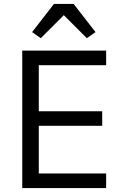

<svg xmlns="http://www.w3.org/2000/svg" viewBox="-20 -955 623 975"><path d="M93 0V-698H519V-624H177V-390H499V-316H177V-74H519V0ZM354 -935 465 -792 421 -761 304 -878 187 -761 143 -792 254 -935Z"/></svg>

Font: IBM Plex Sans Devanagari
Style: Regular
Weight: 400
Designer: Mike Abbink, Paul van der Laan, Pieter van Rosmalen, Erin McLaughlin
Foundry: Bold Monday
Version: Version 1.1